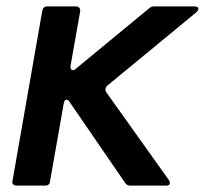

<svg xmlns="http://www.w3.org/2000/svg" viewBox="-20 -579 639 599"><path d="M136 -13Q135 0 121 0H31Q24 0 20.5 -4.5Q17 -9 19 -15L112 -546Q115 -559 127 -559H217Q224 -559 227.5 -554.5Q231 -550 230 -543L200 -373V-370Q200 -360 208 -360Q212 -360 216 -364L444 -552Q451 -559 460 -559H587Q599 -559 599 -551Q599 -547 593 -541L315 -312Q309 -306 309 -300Q309 -295 311 -292L507 -17Q510 -13 510 -8Q510 0 499 0H387Q375 0 370 -9L197 -261Q193 -268 188 -268Q181 -268 179 -257Z"/></svg>

Font: Open Sauce Two SemiBold Italic
Style: Regular
Weight: 600
Italic angle: -10°
Designer: Alfredo Marco Pradil
Foundry: Creative Sauce Fz LLC
Version: Version 1.477